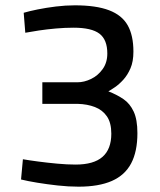

<svg xmlns="http://www.w3.org/2000/svg" viewBox="-20 -691 599 721"><path d="M275 10Q237 10 196.5 5.5Q156 1 119.5 -5Q83 -11 59 -17L66 -93Q89 -89 123 -84.5Q157 -80 194.5 -76.5Q232 -73 264 -73Q332 -73 365 -102Q398 -131 398 -189Q398 -230 381.5 -254Q365 -278 336.5 -289Q308 -300 272 -301H139V-382H271Q296 -382 322 -394.5Q348 -407 365.5 -431.5Q383 -456 383 -490Q383 -542 353.5 -564.5Q324 -587 256 -587Q224 -587 190 -584Q156 -581 126 -576.5Q96 -572 75 -568L69 -643Q89 -649 121 -655.5Q153 -662 189.5 -666.5Q226 -671 261 -671Q341 -671 389.5 -652.5Q438 -634 459.5 -596Q481 -558 481 -497Q481 -460 470 -434.5Q459 -409 443 -391.5Q427 -374 411.5 -363.5Q396 -353 387 -348Q420 -335 444 -318.5Q468 -302 482 -272Q496 -242 496 -191Q496 -122 472.5 -77.5Q449 -33 400 -11.5Q351 10 275 10Z"/></svg>

Font: Cairo Play SemiBold
Style: Regular
Weight: 600
Designer: Mohamed Gaber, Accademia di Belle Arti di Urbino
Foundry: Kief Type Foundry, Accademia di Belle Arti di Urbino
Version: Version 3.130;gftools[0.9.24]